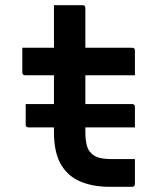

<svg xmlns="http://www.w3.org/2000/svg" viewBox="-20 -720 640 740"><path d="M79 -319H188V-430H77Q66 -430 66 -441V-536H188V-700H298Q309 -700 309 -689V-536H489Q500 -536 500 -525V-430H309V-319H489Q500 -319 500 -308V-229H309V-214Q309 -183 314 -162Q319 -141 332 -129Q343 -117 362.5 -112Q382 -107 408 -107H500V-11Q500 0 489 0H403Q338 0 289.5 -20.5Q241 -41 214.5 -87Q188 -133 188 -210V-229H90Q79 -229 79 -240Z"/></svg>

Font: Recursive Mn Lnr St SmB
Style: Regular
Weight: 600
Monospace: yes
Version: Version 1.079;hotconv 1.0.112;makeotfexe 2.5.65598; ttfautoh